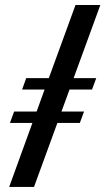

<svg xmlns="http://www.w3.org/2000/svg" viewBox="-20 -735 415 755"><path d="M16.1 0 107.4 -251.5H19L35.6 -296.4H124L155.3 -382.8H66.9L83 -427.7H171.9L276.9 -715.3H374.5L269.5 -427.7H358.4L341.8 -382.8H253.4L221.7 -296.4H310.5L293.9 -251.5H205.6L113.8 0Z"/></svg>

Font: Elstob 14pt SemiBold
Style: Italic
Weight: 600
Italic angle: -20°
Designer: Peter S. Baker
Version: Version 1.015